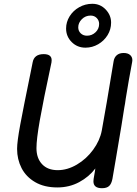

<svg xmlns="http://www.w3.org/2000/svg" viewBox="-20 -988 719 1011"><path d="M677 -671Q677 -665 676 -662Q658 -567 642 -468Q638 -437 635 -424Q626 -362 590 -151L572 -46Q567 -20 554.5 -8.5Q542 3 517 3Q472 3 472 -33Q472 -42 473 -46Q477 -68 479 -81Q481 -94 482 -101Q449 -57 397 -29Q345 -1 282 -1Q213 -1 165 -29Q117 -57 93.5 -103Q70 -149 70 -204Q70 -242 86.5 -331Q103 -420 143 -615L152 -660Q160 -703 210 -703Q252 -703 252 -671Q252 -663 251 -659Q207 -454 189.5 -354Q172 -254 172 -208Q172 -155 201.5 -123.5Q231 -92 284 -92Q335 -92 385 -121.5Q435 -151 470.5 -199.5Q506 -248 516 -301Q537 -414 578 -664Q581 -685 594.5 -697Q608 -709 631 -709Q653 -709 665 -698.5Q677 -688 677 -671ZM328 -838Q328 -872 346.5 -902Q365 -932 397 -950Q429 -968 466 -968Q508 -968 536.5 -938Q565 -908 565 -869Q565 -833 546.5 -803Q528 -773 497 -755Q466 -737 430 -737Q387 -737 357.5 -766.5Q328 -796 328 -838ZM502 -862Q502 -880 489.5 -893Q477 -906 457 -906Q430 -906 411 -887Q392 -868 392 -844Q392 -825 405 -812.5Q418 -800 438 -800Q464 -800 483 -818Q502 -836 502 -862Z"/></svg>

Font: Mali Medium
Style: Italic
Weight: 500
Italic angle: -10°
Version: Version 1.000; ttfautohint (v1.6)